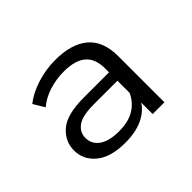

<svg xmlns="http://www.w3.org/2000/svg" viewBox="-82 -869 566 566"><g transform="rotate(-45 200.5 -586.5)"><path d="M281 -430V-498L277 -509V-624Q277 -665 254 -684.5Q231 -704 185 -704Q152 -704 122.5 -694.5Q93 -685 72 -667L51 -702Q76 -722 113.5 -734Q151 -746 190 -746Q258 -746 294 -715.5Q330 -685 330 -622V-430ZM164 -427Q104 -427 72.5 -453Q41 -479 41 -518Q41 -556 71 -582Q101 -608 172 -608H287V-573H178Q131 -573 111 -558.5Q91 -544 91 -521Q91 -494 113 -479Q135 -464 175 -464Q214 -464 239 -479Q264 -494 277 -522L287 -490Q276 -462 244.5 -444.5Q213 -427 164 -427Z"/></g></svg>

Font: MOST Montserrat
Style: Regular
Weight: 400
Designer: Julieta Ulanovsky
Foundry: Julieta Ulanovsky
Version: Version 8.000;March 11, 2024;FontCreator 15.0.0.2926 64-bit